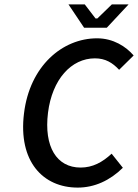

<svg xmlns="http://www.w3.org/2000/svg" viewBox="-20 -840 627 872"><path d="M333 12C409 12 479 -20 538 -78L487 -142C445 -103 401 -79 346 -79C237 -79 179 -174 198 -328C217 -480 304 -575 411 -575C459 -575 491 -555 521 -523L587 -588C552 -629 494 -666 421 -666C263 -666 115 -540 89 -325C62 -107 175 12 333 12ZM422 -756H414L365 -820H291L362 -714H465L564 -820H488Z"/></svg>

Font: Falling Sky
Style: LightObl
Weight: 400
Designer: Paul D. Hunt
Foundry: Adobe Systems Incorporated
Version: Version 1.02